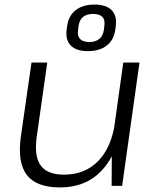

<svg xmlns="http://www.w3.org/2000/svg" viewBox="-20 -814 682 841"><path d="M141 -216Q129 -130 158 -89.5Q187 -49 260 -49Q352 -49 410 -108.5Q468 -168 484 -278L526 -341L516 -280Q496 -142 426 -67.5Q356 7 243 7Q140 7 98 -47Q56 -101 71 -213L118 -540H187ZM515 0H469L470 -183L520 -540H591ZM365 -590Q314 -590 290 -614.5Q266 -639 272 -684L274 -699Q280 -745 311.5 -769.5Q343 -794 394 -794Q445 -794 469 -769.5Q493 -745 487 -699L485 -684Q479 -639 447.5 -614.5Q416 -590 365 -590ZM371 -630Q399 -630 415 -643.5Q431 -657 435 -683L437 -700Q441 -727 428.5 -740Q416 -753 388 -753Q360 -753 344 -740Q328 -727 324 -700L322 -683Q318 -657 330.5 -643.5Q343 -630 371 -630Z"/></svg>

Font: Pathway Extreme 28pt Light
Style: Italic
Weight: 300
Italic angle: -8°
Designer: Eduardo Rodriguez Tunni
Foundry: Eduardo Rodriguez Tunni
Version: Version 1.001;gftools[0.9.26]